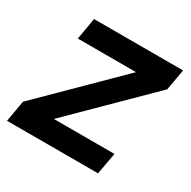

<svg xmlns="http://www.w3.org/2000/svg" viewBox="-134 -640 755 760"><g transform="rotate(30 244.0 -260.5)"><path d="M-10 0 7 -97 336 -422H70L87 -521H494L477 -425L147 -99H424L406 0Z"/></g></svg>

Font: DM Sans 10pt SemiBold
Style: Italic
Weight: 600
Italic angle: -10°
Version: Version 4.004;gftools[0.9.30]